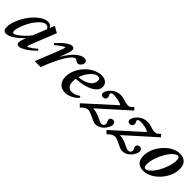

<svg xmlns="http://www.w3.org/2000/svg" viewBox="186 -1385 2319 2319"><g transform="rotate(45 1345.0 -225.5)"><path d="M45.4 11.2Q18.6 11.2 5.6 -4.2Q-7.3 -19.5 -7.3 -52.7Q-7.3 -109.4 22.5 -179.9Q52.2 -250.5 96.7 -310.3Q141.1 -370.1 197.5 -410.9Q253.9 -451.7 302.7 -451.7Q350.6 -451.7 369.1 -409.7L395 -473.1L474.6 -428.2L358.9 -139.2Q334 -78.6 334 -65.9Q334 -61.5 337.4 -61.5Q343.3 -61.5 355.5 -67.4Q367.7 -73.2 392.8 -91.1Q418 -108.9 449.2 -136.2L464.8 -119.6Q403.3 -56.6 348.6 -22.5Q293.9 11.7 261.7 11.7Q226.1 11.7 226.1 -24.4Q226.1 -52.2 253.4 -122.6Q198.7 -64 142.1 -26.4Q85.4 11.2 45.4 11.2ZM88.9 -84Q88.9 -54.7 106 -54.7Q130.4 -54.7 182.4 -96.7Q234.4 -138.7 284.2 -198.7L356 -376.5Q342.3 -412.1 309.1 -412.1Q275.4 -412.1 234.9 -374.5Q194.3 -336.9 162.8 -284.7Q131.3 -232.4 110.1 -176.3Q88.9 -120.1 88.9 -84Z M523.9 0 643.1 -296.9Q669.4 -362.3 669.4 -374.5Q669.4 -378.4 665 -378.4Q659.7 -378.4 646.5 -371.6Q633.3 -364.7 607.7 -346.7Q582 -328.6 551.3 -302.2L534.2 -318.4Q656.2 -451.7 714.4 -451.7Q752 -451.7 752 -415Q752 -383.3 719.2 -301.3L696.8 -245.6Q754.4 -343.3 813.5 -397.5Q872.6 -451.7 924.8 -451.7Q969.2 -451.7 969.2 -411.1Q969.2 -390.6 950.7 -368.7Q932.1 -346.7 910.2 -346.7Q894.5 -346.7 872.6 -363.3Q861.8 -372.1 851.1 -372.1Q840.3 -372.1 825.7 -362.1Q811 -352.1 789.3 -325.2Q767.6 -298.3 743.7 -258.1Q719.7 -217.8 688.5 -150.9Q657.2 -84 625.5 0Z M1050.3 11.2Q990.2 11.2 954.6 -27.1Q918.9 -65.4 918.9 -133.3Q918.9 -190.4 945.6 -248.5Q972.2 -306.6 1013.9 -351.1Q1055.7 -395.5 1110.6 -423.6Q1165.5 -451.7 1219.2 -451.7Q1268.6 -451.7 1297.6 -426.8Q1326.7 -401.9 1326.7 -362.3Q1326.7 -316.4 1287.1 -281Q1247.6 -245.6 1180.4 -225.3Q1113.3 -205.1 1026.4 -200.2Q1021.5 -174.3 1021.5 -152.8Q1021.5 -102.5 1043.2 -77.4Q1064.9 -52.2 1102.5 -52.2Q1127 -52.2 1157.2 -62.7Q1187.5 -73.2 1209.5 -92.8L1224.6 -74.2Q1191.4 -35.2 1144.3 -12Q1097.2 11.2 1050.3 11.2ZM1198.2 -413.1Q1151.4 -413.1 1104.5 -360.4Q1057.6 -307.6 1035.2 -236.3Q1127 -244.6 1179.7 -281.2Q1232.4 -317.9 1232.4 -374Q1232.4 -413.1 1198.2 -413.1Z M1584.5 21.5Q1554.2 21.5 1523.4 5.9Q1426.8 -43 1398.4 -43Q1378.9 -43 1354.5 -29.3Q1330.1 -15.6 1305.2 11.2L1269 -25.4L1632.3 -354.5Q1573.2 -387.7 1488.3 -387.7Q1444.8 -387.7 1444.8 -361.3Q1444.8 -356.4 1452.6 -342.5Q1460.4 -328.6 1460.4 -318.8Q1460.4 -299.3 1449.5 -286.9Q1438.5 -274.4 1416 -274.4Q1377.9 -274.4 1377.9 -311.5Q1377.9 -323.2 1384.8 -339.8Q1391.6 -356.4 1406.5 -375Q1421.4 -393.6 1441.2 -409.7Q1460.9 -425.8 1489.7 -436.3Q1518.6 -446.8 1550.8 -446.8Q1587.4 -446.8 1627.4 -432.1Q1666 -418 1695.3 -418Q1723.1 -418 1736.3 -430.7L1767.1 -458.5L1796.4 -428.2L1426.8 -96.7Q1495.6 -91.8 1558.1 -59.1Q1608.9 -33.7 1625.5 -33.7Q1647 -33.7 1658.9 -45.7Q1670.9 -57.6 1670.9 -79.6Q1670.9 -85.9 1661.6 -101.6Q1652.3 -117.2 1652.3 -128.9Q1652.3 -145 1663.3 -156.7Q1674.3 -168.5 1699.2 -168.5Q1715.3 -168.5 1725.8 -156Q1736.3 -143.6 1736.3 -124.5Q1736.3 -105.5 1724.6 -80.8Q1712.9 -56.2 1693.6 -33.2Q1674.3 -10.3 1645 5.6Q1615.7 21.5 1584.5 21.5Z M2041.5 21.5Q2011.2 21.5 1980.5 5.9Q1883.8 -43 1855.5 -43Q1835.9 -43 1811.5 -29.3Q1787.1 -15.6 1762.2 11.2L1726.1 -25.4L2089.4 -354.5Q2030.3 -387.7 1945.3 -387.7Q1901.9 -387.7 1901.9 -361.3Q1901.9 -356.4 1909.7 -342.5Q1917.5 -328.6 1917.5 -318.8Q1917.5 -299.3 1906.5 -286.9Q1895.5 -274.4 1873 -274.4Q1835 -274.4 1835 -311.5Q1835 -323.2 1841.8 -339.8Q1848.6 -356.4 1863.5 -375Q1878.4 -393.6 1898.2 -409.7Q1918 -425.8 1946.8 -436.3Q1975.6 -446.8 2007.8 -446.8Q2044.4 -446.8 2084.5 -432.1Q2123 -418 2152.3 -418Q2180.2 -418 2193.4 -430.7L2224.1 -458.5L2253.4 -428.2L1883.8 -96.7Q1952.6 -91.8 2015.1 -59.1Q2065.9 -33.7 2082.5 -33.7Q2104 -33.7 2116 -45.7Q2127.9 -57.6 2127.9 -79.6Q2127.9 -85.9 2118.7 -101.6Q2109.4 -117.2 2109.4 -128.9Q2109.4 -145 2120.4 -156.7Q2131.3 -168.5 2156.2 -168.5Q2172.4 -168.5 2182.9 -156Q2193.4 -143.6 2193.4 -124.5Q2193.4 -105.5 2181.6 -80.8Q2169.9 -56.2 2150.6 -33.2Q2131.3 -10.3 2102.1 5.6Q2072.8 21.5 2041.5 21.5Z M2385.7 11.2Q2326.2 11.2 2293.2 -22.7Q2260.3 -56.6 2260.3 -120.1Q2260.3 -168 2277.1 -217Q2293.9 -266.1 2323.2 -307.6Q2352.5 -349.1 2389.9 -381.8Q2427.2 -414.6 2471.2 -433.1Q2515.1 -451.7 2557.6 -451.7Q2618.2 -451.7 2651.9 -417Q2685.5 -382.3 2685.5 -318.8Q2685.5 -240.2 2641.6 -163.1Q2597.7 -85.9 2527.6 -37.4Q2457.5 11.2 2385.7 11.2ZM2390.6 -24.4Q2418.5 -24.4 2453.1 -58.8Q2487.8 -93.3 2516.6 -143.6Q2545.4 -193.8 2565.2 -255.1Q2585 -316.4 2585 -365.7Q2585 -416 2556.2 -416Q2528.3 -416 2493.4 -381.8Q2458.5 -347.7 2429.7 -297.6Q2400.9 -247.6 2381.1 -186.8Q2361.3 -126 2361.3 -77.1Q2361.3 -24.4 2390.6 -24.4Z"/></g></svg>

Font: Elstob 10pt SemiBold
Style: Italic
Weight: 600
Italic angle: -20°
Designer: Peter S. Baker
Version: Version 1.015